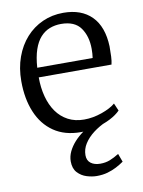

<svg xmlns="http://www.w3.org/2000/svg" viewBox="-89 -631 687 925"><g transform="rotate(-10 254.5 -169.0)"><path d="M270.5 11Q191.5 11 137.8 -26Q84 -63 56.8 -128.8Q29.5 -194.5 29.5 -280Q29.5 -344.5 48.8 -397.8Q68 -451 102.5 -489.5Q137 -528 183.8 -549Q230.5 -570 285.5 -570Q374 -570 424 -519.5Q474 -469 477.5 -372Q477.5 -343.5 476.5 -322Q475.5 -300.5 471.5 -284H115.5Q115.5 -233.5 127 -190Q138.5 -146.5 161.2 -114.2Q184 -82 218 -64Q252 -46 296.5 -46Q339.5 -46 383.5 -61.5Q427.5 -77 450.5 -97L466.5 -60Q447.5 -40.5 416.2 -24.5Q385 -8.5 347 1.2Q309 11 270.5 11ZM116.5 -331H387.5Q389 -339 389.8 -352.5Q390.5 -366 390.5 -375Q390.5 -436.5 361.5 -477.8Q332.5 -519 265.5 -519Q235.5 -519 209.8 -509Q184 -499 164.2 -477Q144.5 -455 132.2 -419Q120 -383 116.5 -331ZM309 232.5Q286 232.5 260 224.5Q234 216.5 215.5 196.5Q197 176.5 197 141.5Q197 117 208.2 93.5Q219.5 70 238.2 49.2Q257 28.5 280.5 11.5Q304 -5.5 328.5 -16.5L358.5 -20.5L396.5 -16.5Q362.5 -1.5 334.2 20Q306 41.5 289 68Q272 94.5 272 124.5Q272 150.5 289.8 163.8Q307.5 177 336 177Q362 177 383.5 168.5Q405 160 428 145.5L443 186Q426 198 405.8 208.5Q385.5 219 361.8 225.8Q338 232.5 309 232.5Z"/></g></svg>

Font: Merriweather Light
Style: Regular
Weight: 300
Designer: Eben Sorkin
Foundry: Eben Sorkin
Version: Version 2.100